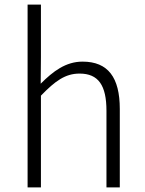

<svg xmlns="http://www.w3.org/2000/svg" viewBox="-20 -815 629 835"><path d="M100 0H158V-399C220 -463 264 -495 326 -495C408 -495 443 -444 443 -333V0H501V-341C501 -478 450 -547 339 -547C266 -547 211 -505 157 -451L158 -567V-795H100Z"/></svg>

Font: Noto Sans CJK Light
Style: Regular
Weight: 300
Designer: Ryoko NISHIZUKA (kana & ideographs); Paul D. Hunt (Latin, Greek & Cyrillic); Wenlong ZHANG (bopomofo); Sandoll Communica
Foundry: Adobe Systems Incorporated
Version: Version 1.000;PS 1;hotconv 1.0.78;makeotf.lib2.5.61930